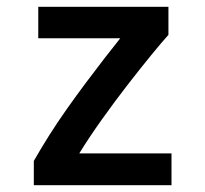

<svg xmlns="http://www.w3.org/2000/svg" viewBox="-20 -542 600 562"><path d="M79 0V-71Q99 -106 123.5 -145Q148 -184 176 -223.5Q204 -263 232 -300.5Q260 -338 286 -371.5Q312 -405 332 -430H92V-522H473V-440Q454 -419 422.5 -380.5Q391 -342 353 -293Q315 -244 278 -192Q241 -140 212 -93H482V0Z"/></svg>

Font: Ubuntu Sans Mono Medium
Style: Regular
Weight: 500
Monospace: yes
Designer: Dalton Maag Ltd
Foundry: Dalton Maag Ltd
Version: Version 1.006